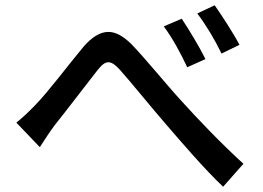

<svg xmlns="http://www.w3.org/2000/svg" viewBox="-20 -722 996 728"><path d="M669 -651 601 -622C635 -576 664 -522 690 -467L759 -498C737 -543 694 -614 669 -651ZM794 -702 728 -671C762 -626 793 -574 820 -519L888 -552C865 -596 820 -665 794 -702ZM42 -257 131 -164C146 -186 167 -221 188 -248C233 -304 308 -403 349 -455C365 -475 377 -486 391 -486C403 -486 417 -477 434 -458C478 -409 550 -319 610 -250C673 -177 756 -80 826 -14L903 -101C816 -180 728 -273 670 -337C611 -401 535 -496 477 -556C446 -586 418 -601 391 -601C359 -601 328 -581 296 -544C240 -477 163 -374 115 -325C88 -297 67 -277 42 -257Z"/></svg>

Font: Kinto Sans Med
Style: Regular
Weight: 500
Designer: Authors: Ryoko NISHIZUKA  (kana & ideographs); Paul D. Hunt (Latin, Greek & Cyrillic); Wenlong ZHANG  (bopomofo); Sandol
Foundry: Adobe Systems Incorporated, ookami Inc.
Version: Version 0.001